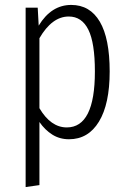

<svg xmlns="http://www.w3.org/2000/svg" viewBox="-20 -554 516 779"><path d="M425 -264Q425 -132 381.5 -60.5Q338 11 260 11Q222 11 192 -8Q162 -27 140 -59V197L84 205V-523H133L137 -450Q188 -534 269 -534Q345 -534 385 -466Q425 -398 425 -264ZM365 -264Q365 -380 338.5 -433.5Q312 -487 259 -487Q191 -487 140 -399V-115Q186 -37 251 -37Q365 -37 365 -264Z"/></svg>

Font: Fira Sans Extra Condensed Light
Style: Regular
Weight: 300
Width: 1
Designer: Carrois Corporate & Edenspiekermann AG
Foundry: Carrois Corporate GbR & Edenspiekermann AG
Version: Version 4.203